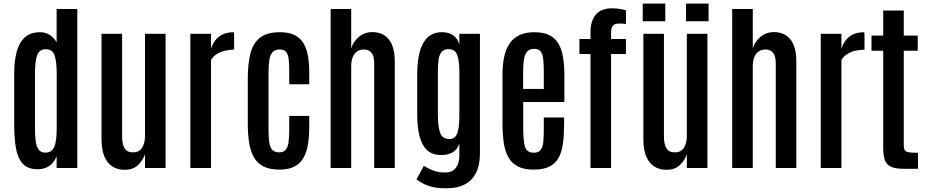

<svg xmlns="http://www.w3.org/2000/svg" viewBox="-20 -917 5056 1048"><path d="M186.5 6.8Q129.9 6.8 102.5 -25.1Q75.2 -57.1 66.4 -111.6Q57.6 -166 57.6 -234.4V-520Q57.6 -583 70.6 -632.8Q83.5 -682.6 114.5 -711.9Q145.5 -741.2 199.7 -741.2Q229.5 -741.2 253.2 -725.3Q276.9 -709.5 289.1 -685.1V-867.7H401.9V0H289.1V-64Q274.4 -27.8 247.8 -10.5Q221.2 6.8 186.5 6.8ZM226.6 -84Q250 -84 263.7 -96.4Q277.3 -108.9 283.4 -139.2Q289.6 -169.4 289.6 -221.7V-515.1Q289.6 -579.1 278.3 -613.8Q267.1 -648.4 229 -648.4Q193.8 -647.9 182.4 -614.5Q170.9 -581.1 170.9 -513.2V-215.3Q170.9 -174.8 175 -145.3Q179.2 -115.7 191.4 -99.9Q203.6 -84 226.6 -84Z M659.7 9.8Q622.6 9.8 594.2 -7.8Q565.9 -25.4 550 -62.5Q534.2 -99.6 534.2 -158.2V-732.4H646.5V-172.9Q646.5 -130.9 659.7 -108.2Q672.9 -85.4 705.6 -85.4Q740.7 -85.4 756.1 -111.3Q771.5 -137.2 771.5 -173.8V-732.4H883.8V0H771.5V-75.2Q759.3 -40 732.4 -15.1Q705.6 9.8 659.7 9.8Z M1019 0V-732.4H1131.8V-650.9Q1144.5 -693.4 1176 -717.3Q1207.5 -741.2 1256.3 -741.2Q1257.3 -741.2 1257.6 -726.8Q1257.8 -712.4 1257.8 -693.8Q1257.8 -675.3 1257.8 -660.6Q1257.8 -646 1257.8 -646Q1234.9 -646 1210.2 -640.6Q1185.5 -635.3 1164.8 -622.8Q1144 -610.4 1131.8 -589.4V0Z M1506.3 8.8Q1451.7 8.8 1417.5 -9Q1383.3 -26.9 1364.7 -60.3Q1346.2 -93.8 1339.4 -140.6Q1332.5 -187.5 1332.5 -245.6V-487.8Q1332.5 -564 1345.9 -621.1Q1359.4 -678.2 1397.2 -709.7Q1435.1 -741.2 1508.3 -741.2Q1556.6 -741.2 1587.6 -725.8Q1618.7 -710.4 1636.2 -681.2Q1653.8 -651.9 1660.9 -611.1Q1668 -570.3 1668 -520V-457H1558.6V-529.8Q1558.6 -567.4 1555.7 -593.5Q1552.7 -619.6 1542 -633.3Q1531.2 -647 1506.3 -647Q1481 -647 1468 -632.6Q1455.1 -618.2 1450.4 -591.3Q1445.8 -564.5 1445.8 -527.3V-208Q1445.8 -168 1449.7 -140.6Q1453.6 -113.3 1466.1 -99.4Q1478.5 -85.4 1503.9 -85.4Q1528.3 -85.4 1540 -100.1Q1551.8 -114.7 1555.2 -142.1Q1558.6 -169.4 1558.6 -206.5V-284.2H1668V-225.6Q1668 -173.3 1661.1 -130.1Q1654.3 -86.9 1636.7 -55.9Q1619.1 -24.9 1587.4 -8.1Q1555.7 8.8 1506.3 8.8Z M1784.7 0V-867.7H1897V-652.3Q1906.7 -687.5 1937.5 -714.6Q1968.3 -741.7 2012.2 -741.7Q2071.3 -741.7 2103 -701.2Q2134.8 -660.6 2134.8 -581.1V0H2022.5V-570.8Q2022.5 -611.8 2007.3 -629.4Q1992.2 -647 1965.8 -647Q1945.8 -647 1930.2 -636.7Q1914.6 -626.5 1905.8 -606.2Q1897 -585.9 1897 -555.7V0Z M2421.9 110.8Q2367.2 112.3 2325.9 99.6Q2284.7 86.9 2253.4 62L2293.5 -12.2Q2316.9 3.4 2346.7 14.4Q2376.5 25.4 2413.6 24.4Q2449.2 23.9 2468.3 -1.2Q2487.3 -26.4 2487.3 -67.9V-132.8Q2473.6 -96.7 2448.2 -83.7Q2422.9 -70.8 2389.2 -70.8Q2337.4 -70.8 2308.8 -99.6Q2280.3 -128.4 2268.8 -178.5Q2257.3 -228.5 2257.3 -291.5V-512.2Q2257.3 -578.1 2270 -629.9Q2282.7 -681.6 2313.2 -711.9Q2343.8 -742.2 2396.5 -741.2Q2430.2 -740.7 2453.9 -724.1Q2477.5 -707.5 2487.3 -673.8V-732.4H2599.6V-77.6Q2599.6 -41 2591.1 -7.8Q2582.5 25.4 2562.5 51.8Q2542.5 78.1 2508.1 94Q2473.6 109.9 2421.9 110.8ZM2433.1 -158.2Q2451.7 -158.2 2463.6 -169.4Q2475.6 -180.7 2481.4 -210Q2487.3 -239.3 2487.3 -293.5V-525.4Q2487.3 -584.5 2475.6 -616.7Q2463.9 -648.9 2428.7 -648.9Q2402.8 -648.9 2390.1 -633.1Q2377.4 -617.2 2373.8 -589.8Q2370.1 -562.5 2370.1 -526.4V-292.5Q2370.1 -227.5 2382.1 -192.9Q2394 -158.2 2433.1 -158.2Z M2892.1 8.8Q2838.4 8.8 2804.9 -9.3Q2771.5 -27.3 2753.7 -60.8Q2735.8 -94.2 2729.2 -141.1Q2722.7 -188 2722.7 -245.1V-510.3Q2722.7 -561.5 2731.4 -604Q2740.2 -646.5 2760 -677.2Q2779.8 -708 2813.5 -724.6Q2847.2 -741.2 2897 -741.2Q2947.8 -741.2 2980 -724.4Q3012.2 -707.5 3029.5 -676.5Q3046.9 -645.5 3053.7 -602.3Q3060.5 -559.1 3060.5 -506.3V-360.4H2835.9V-215.3Q2835.9 -152.8 2845 -118.2Q2854 -83.5 2894 -83.5Q2920.4 -83.5 2931.9 -99.9Q2943.4 -116.2 2945.8 -145.8Q2948.2 -175.3 2948.2 -214.4V-275.9H3059.1V-241.2Q3059.1 -183.6 3053.2 -137.2Q3047.4 -90.8 3030.5 -58.3Q3013.7 -25.9 2980.5 -8.5Q2947.3 8.8 2892.1 8.8ZM2835.4 -431.6H2948.2V-525.4Q2948.2 -565.9 2945.1 -594Q2941.9 -622.1 2931.2 -636.2Q2920.4 -650.4 2896.5 -650.4Q2869.1 -650.4 2856 -633.8Q2842.8 -617.2 2839.1 -588.4Q2835.4 -559.6 2835.4 -522Z M3203.1 0V-622.1H3142.6V-704.1H3203.1V-740.7Q3203.1 -803.2 3232.2 -837.4Q3261.2 -871.6 3320.3 -871.6Q3349.6 -871.6 3371.1 -866.9Q3392.6 -862.3 3396.5 -860.8V-786.1Q3378.9 -788.6 3363.8 -788.6Q3334.5 -788.6 3325 -776.4Q3315.4 -764.2 3315.4 -741.2V-704.1H3396.5V-622.1H3315.4V0Z M3617.2 9.8Q3580.1 9.8 3551.8 -7.8Q3523.4 -25.4 3507.6 -62.5Q3491.7 -99.6 3491.7 -158.2V-732.4H3604V-172.9Q3604 -130.9 3617.2 -108.2Q3630.4 -85.4 3663.1 -85.4Q3698.2 -85.4 3713.6 -111.3Q3729 -137.2 3729 -173.8V-732.4H3841.3V0H3729V-75.2Q3716.8 -40 3689.9 -15.1Q3663.1 9.8 3617.2 9.8ZM3724.6 -800.8V-897.5H3847.7V-800.8ZM3488.3 -800.8V-897.5H3611.3V-800.8Z M3976.6 0V-867.7H4088.9V-652.3Q4098.6 -687.5 4129.4 -714.6Q4160.2 -741.7 4204.1 -741.7Q4263.2 -741.7 4294.9 -701.2Q4326.7 -660.6 4326.7 -581.1V0H4214.4V-570.8Q4214.4 -611.8 4199.2 -629.4Q4184.1 -647 4157.7 -647Q4137.7 -647 4122.1 -636.7Q4106.4 -626.5 4097.7 -606.2Q4088.9 -585.9 4088.9 -555.7V0Z M4460 0V-732.4H4572.8V-650.9Q4585.4 -693.4 4616.9 -717.3Q4648.4 -741.2 4697.3 -741.2Q4698.2 -741.2 4698.5 -726.8Q4698.7 -712.4 4698.7 -693.8Q4698.7 -675.3 4698.7 -660.6Q4698.7 -646 4698.7 -646Q4675.8 -646 4651.1 -640.6Q4626.5 -635.3 4605.7 -622.8Q4585 -610.4 4572.8 -589.4V0Z M4913.6 4.4Q4866.7 4.4 4842.5 -7.1Q4818.4 -18.6 4809.6 -43.9Q4800.8 -69.3 4800.8 -110.4V-640.1H4736.8V-722.7H4800.8V-859.4H4913.1V-722.7H4989.3V-640.1H4913.1V-124.5Q4913.1 -106.4 4918.2 -97.7Q4923.3 -88.9 4939.9 -85.9Q4956.5 -83 4990.7 -83V4.4Z"/></svg>

Font: Antonio SemiBold
Style: Regular
Weight: 600
Designer: Vernon Adams
Foundry: Vernon Adams
Version: Version 1.002